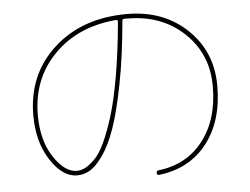

<svg xmlns="http://www.w3.org/2000/svg" viewBox="-51 -774 1102 847"><g transform="rotate(-5 500.0 -350.5)"><path d="M491 -688Q320 -674 215 -567Q110 -460 110 -300Q110 -187 158.5 -113.5Q207 -40 260 -40Q279 -40 297.5 -49.5Q316 -59 339.5 -82Q363 -105 385 -152Q407 -199 428 -266.5Q449 -334 467.5 -440Q486 -546 498 -680Q498 -688 491 -688ZM260 -20Q196 -20 143 -101Q90 -182 90 -300Q90 -481 215.5 -595.5Q341 -710 540 -710Q701 -710 805.5 -611Q910 -512 910 -360Q910 -204 833 -105.5Q756 -7 622 9Q610 11 610 0Q610 -10 619 -11Q744 -25 817 -118.5Q890 -212 890 -360Q890 -503 791 -596.5Q692 -690 540 -690H527Q518 -690 518 -682Q504 -524 480.5 -404Q457 -284 432 -212.5Q407 -141 376 -96.5Q345 -52 317.5 -36Q290 -20 260 -20Z"/></g></svg>

Font: Rounded Mplus 1c Thin
Style: Regular
Weight: 250
Version: Version 1.059.20150529